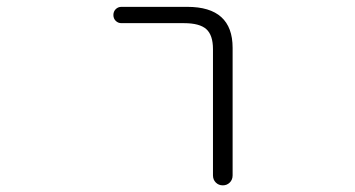

<svg xmlns="http://www.w3.org/2000/svg" viewBox="-20 -565 1040 563"><path d="M335.9 -497.1Q326.2 -497.1 319.3 -503.9Q312.5 -510.7 312.5 -521Q312.5 -531.2 319.3 -538.1Q326.2 -544.9 335.9 -544.9H529.3Q662.1 -544.9 662.1 -424.8V-50.8Q662.1 -38.1 653.8 -29.8Q645.5 -21.5 633.3 -21.5Q621.1 -21.5 612.8 -29.8Q604.5 -38.1 604.5 -50.8V-420.9Q604.5 -461.9 585 -479.5Q565.4 -497.1 519.5 -497.1Z"/></svg>

Font: Gen Jyuu Gothic L Monospace Light
Style: Regular
Weight: 300
Designer: [Source Han Sans]
Ryoko NISHIZUKA  (kana & ideographs); Paul D. Hunt (Latin, Greek & Cyrillic); Wenlong ZHANG  (bopomofo
Version: Version 1.002.20150607